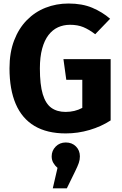

<svg xmlns="http://www.w3.org/2000/svg" viewBox="-20 -730 685 1075"><path d="M363.8 -710.3Q440.1 -710.3 496.6 -686.5Q553.1 -662.6 596.5 -625L513.1 -538.4Q478.3 -564.9 446.5 -578.1Q414.7 -591.2 372.1 -591.2Q335.7 -591.2 304.8 -577.2Q274 -563.1 251.3 -533.5Q228.6 -504 216 -457.5Q203.3 -411 203.3 -346.9Q203.3 -256 219.4 -202.6Q235.5 -149.2 267.5 -126.3Q299.6 -103.4 347.1 -103.4Q372.8 -103.4 396.3 -109Q419.8 -114.6 440.8 -126V-283.2H351.1L335.2 -398.8H599.5V-55.8Q546.9 -21.6 481.6 -2.3Q416.2 17 348.2 17Q243.3 17 173.2 -24.7Q103.2 -66.4 68.2 -147.7Q33.2 -229.1 33.2 -347.5Q33.2 -435.7 59 -503.2Q84.7 -570.6 129.9 -616.8Q175.2 -663.1 235.2 -686.7Q295.2 -710.3 363.8 -710.3ZM348.5 67.7Q383.1 67.7 405.2 89.9Q427.3 112.1 427.3 145.5Q427.3 164.7 421 182.7Q414.8 200.7 400.7 229.3L354.1 324.6H275.5L302 209.9Q288.3 198.4 278.8 182.3Q269.3 166.3 269.3 145.5Q269.3 113.4 291.9 90.5Q314.5 67.7 348.5 67.7Z"/></svg>

Font: Fira Sans Variable
Style: Regular
Weight: 400
Designer: Carrois Corporate & Edenspiekermann AG
Foundry: Carrois Corporate GbR & Edenspiekermann AG
Version: Version 4.202